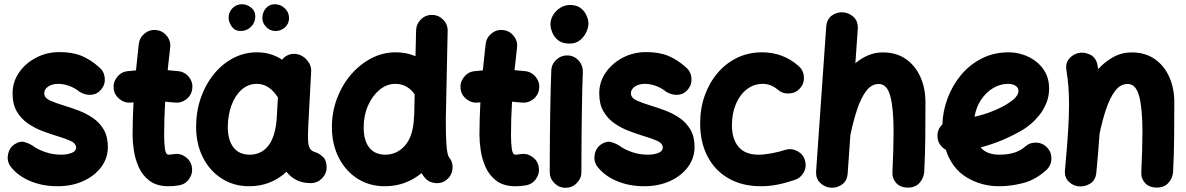

<svg xmlns="http://www.w3.org/2000/svg" viewBox="-20 -809 5580 903"><path d="M457.5 -390.1Q439 -366.2 410.4 -363.3Q381.8 -360.4 354 -377.4Q330.1 -396.5 304 -405.5Q277.8 -414.6 254.4 -414.6Q225.1 -414.6 206.5 -401.9Q188 -389.2 188 -370.1Q188 -348.6 215.6 -336.2Q243.2 -323.7 281.2 -312.5Q313.5 -302.7 349.1 -289.3Q384.8 -275.9 416.3 -254.6Q447.8 -233.4 467.5 -200.2Q487.3 -167 487.3 -117.7Q487.3 -65.4 456.1 -23.4Q424.8 18.6 371.3 42.7Q317.9 66.9 250.5 66.9Q179.2 66.9 120.6 42Q62 17.1 28.3 -27.8Q11.7 -52.7 17.8 -83.5Q23.9 -114.3 49.3 -130.9Q74.2 -147.5 96.9 -140.4Q119.6 -133.3 134.8 -123Q156.7 -106.4 192.4 -94Q228 -81.5 268.1 -81.5Q295.9 -81.5 316.9 -89.8Q337.9 -98.1 337.9 -114.3Q337.9 -134.8 311.3 -146.7Q284.7 -158.7 247.6 -169.4Q215.3 -179.2 179.2 -192.9Q143.1 -206.5 111.1 -228.5Q79.1 -250.5 59.1 -284.7Q39.1 -318.8 39.1 -370.1Q39.1 -423.3 69.1 -467.3Q99.1 -511.2 149.4 -537.6Q199.7 -564 259.8 -564Q320.8 -564 363.3 -546.4Q405.8 -528.8 444.8 -494.1Q468.8 -475.1 472.4 -444.6Q476.1 -414.1 457.5 -390.1Z M884.3 -391.1Q880.4 -360.8 856 -342Q831.5 -323.2 801.3 -326.7Q779.8 -329.1 756.8 -330.6Q754.4 -291.5 753.2 -252.2Q752 -212.9 752 -173.3Q752 -137.7 755.6 -109.6Q759.3 -81.5 772.9 -81.5Q782.2 -81.5 795.9 -84Q826.2 -89.4 851.6 -71.8Q877 -54.2 882.3 -24.4Q887.7 5.4 870.4 31.2Q853 57.1 822.8 62.5Q809.6 64.9 797.1 65.9Q784.7 66.9 772.9 66.9Q717.3 66.9 683.3 41.3Q649.4 15.6 632.3 -23.2Q615.2 -62 609.4 -102.8Q603.5 -143.6 603.5 -173.3Q603.5 -212.4 604.7 -251Q606 -289.6 607.9 -327.6Q603 -327.1 597.7 -326.7Q567.4 -323.2 543 -342.3Q518.6 -361.3 514.6 -391.1Q511.2 -421.4 530.3 -446Q549.3 -470.7 579.1 -474.1Q599.1 -476.6 619.6 -478Q622.6 -509.3 626 -540.5Q629.4 -571.8 632.8 -602.5Q636.7 -632.8 660.9 -652.1Q685.1 -671.4 715.3 -667.5Q745.6 -664.1 764.9 -639.6Q784.2 -615.2 780.3 -585Q777.3 -558.1 774.4 -531.7Q771.5 -505.4 768.6 -479Q795.4 -477.1 820.3 -474.1Q850.6 -470.2 869.4 -445.8Q888.2 -421.4 884.3 -391.1Z M1441.4 52.2Q1403.8 52.2 1375.5 38.3Q1347.2 24.4 1327.6 -1Q1253.4 66.9 1152.3 66.9Q1079.6 66.9 1023.2 31Q966.8 -4.9 934.8 -67.6Q902.8 -130.4 902.3 -210.9Q901.9 -281.7 923.3 -345.2Q944.8 -408.7 983.9 -457.8Q1022.9 -506.8 1075.4 -534.9Q1127.9 -563 1189.5 -563Q1253.4 -563 1307.1 -528.3Q1317.9 -543 1335.4 -550.3Q1353 -557.6 1373 -555.2Q1403.3 -550.8 1424.3 -525.9Q1445.3 -501 1443.4 -471.7L1431.2 -243.2Q1430.7 -235.8 1430.2 -228.5Q1429.2 -207.5 1428.7 -181.9Q1428.2 -156.2 1429.2 -143.6Q1430.2 -125.5 1437 -111.8Q1443.8 -98.1 1465.8 -92.3Q1483.4 -85.9 1499.8 -70.3Q1516.1 -54.7 1516.1 -22Q1516.1 8.3 1494.1 30.3Q1472.2 52.2 1441.4 52.2ZM1154.3 -81.5Q1208.5 -81.5 1241.5 -123Q1274.4 -164.6 1281.2 -248.5Q1281.2 -254.9 1281.7 -260.3Q1281.7 -263.2 1282.2 -266.1L1287.1 -350.6Q1268.1 -380.9 1243.4 -397.7Q1218.8 -414.6 1188 -414.6Q1146.5 -414.6 1115.5 -386.5Q1084.5 -358.4 1067.9 -311.8Q1051.3 -265.1 1051.3 -209Q1052.2 -147.9 1078.9 -114.7Q1105.5 -81.5 1154.3 -81.5ZM1339.4 -724.1Q1339.4 -696.8 1319.8 -679.9Q1300.3 -663.1 1276.4 -663.1Q1249.5 -663.1 1231.7 -682.1Q1213.9 -701.2 1213.9 -723.6Q1213.9 -750.5 1230.2 -769.8Q1246.6 -789.1 1272 -789.1Q1299.8 -789.1 1319.6 -770Q1339.4 -751 1339.4 -724.1ZM1180.7 -731.9Q1180.7 -703.1 1160.6 -683.1Q1140.6 -663.1 1111.8 -663.1Q1085.4 -663.1 1070.3 -683.6Q1055.2 -704.1 1055.2 -726.1Q1055.2 -752 1073.5 -770.5Q1091.8 -789.1 1117.7 -789.1Q1140.6 -789.1 1160.6 -773.7Q1180.7 -758.3 1180.7 -731.9Z M1841.8 -563Q1890.6 -563 1934.1 -544.9L1937 -666.5Q1938 -696.8 1960.2 -718.3Q1982.4 -739.7 2013.2 -738.8Q2043.5 -738.3 2064.9 -715.8Q2086.4 -693.4 2085.4 -663.1L2076.7 -248.5Q2076.7 -173.3 2079.1 -136.5Q2081.5 -99.6 2085.2 -86.4Q2088.9 -73.2 2091.8 -69.3Q2111.3 -45.9 2108.2 -14.9Q2105 16.1 2081.5 35.6Q2058.1 55.2 2026.9 52Q1995.6 48.8 1976.6 25.4Q1968.8 15.6 1962.4 5.4Q1887.2 66.9 1790 66.9Q1717.3 66.9 1661.1 31Q1605 -4.9 1573 -67.9Q1541 -130.9 1541 -211.9Q1541 -282.2 1564.9 -345.7Q1588.9 -409.2 1630.6 -458Q1672.4 -506.8 1726.6 -534.9Q1780.8 -563 1841.8 -563ZM1690.4 -209.5Q1690.4 -147.9 1716.8 -114.7Q1743.2 -81.5 1792 -81.5Q1847.7 -81.5 1886 -126Q1924.3 -170.4 1927.2 -261.2Q1927.2 -265.6 1928.2 -269.5L1930.2 -364.7Q1916 -387.2 1892.6 -400.9Q1869.1 -414.6 1839.8 -414.6Q1798.8 -414.6 1764.9 -386.5Q1731 -358.4 1710.7 -312Q1690.4 -265.6 1690.4 -209.5Z M2515.6 -391.1Q2511.7 -360.8 2487.3 -342Q2462.9 -323.2 2432.6 -326.7Q2411.1 -329.1 2388.2 -330.6Q2385.7 -291.5 2384.5 -252.2Q2383.3 -212.9 2383.3 -173.3Q2383.3 -137.7 2387 -109.6Q2390.6 -81.5 2404.3 -81.5Q2413.6 -81.5 2427.2 -84Q2457.5 -89.4 2482.9 -71.8Q2508.3 -54.2 2513.7 -24.4Q2519 5.4 2501.7 31.2Q2484.4 57.1 2454.1 62.5Q2440.9 64.9 2428.5 65.9Q2416 66.9 2404.3 66.9Q2348.6 66.9 2314.7 41.3Q2280.8 15.6 2263.7 -23.2Q2246.6 -62 2240.7 -102.8Q2234.9 -143.6 2234.9 -173.3Q2234.9 -212.4 2236.1 -251Q2237.3 -289.6 2239.3 -327.6Q2234.4 -327.1 2229 -326.7Q2198.7 -323.2 2174.3 -342.3Q2149.9 -361.3 2146 -391.1Q2142.6 -421.4 2161.6 -446Q2180.7 -470.7 2210.4 -474.1Q2230.5 -476.6 2251 -478Q2253.9 -509.3 2257.3 -540.5Q2260.7 -571.8 2264.2 -602.5Q2268.1 -632.8 2292.2 -652.1Q2316.4 -671.4 2346.7 -667.5Q2377 -664.1 2396.2 -639.6Q2415.5 -615.2 2411.6 -585Q2408.7 -558.1 2405.8 -531.7Q2402.8 -505.4 2399.9 -479Q2426.8 -477.1 2451.7 -474.1Q2481.9 -470.2 2500.7 -445.8Q2519.5 -421.4 2515.6 -391.1Z M2568.8 -694.8Q2568.8 -717.8 2581.5 -738.5Q2594.2 -759.3 2615.2 -772.5Q2636.2 -785.6 2661.1 -785.6Q2692.9 -785.6 2711.7 -770.5Q2730.5 -755.4 2739 -734.9Q2747.6 -714.4 2747.6 -698.2Q2747.6 -680.2 2737.5 -658Q2727.5 -635.7 2707.8 -619.9Q2688 -604 2658.7 -604Q2624 -604 2604.5 -620.1Q2585 -636.2 2576.9 -657.5Q2568.8 -678.7 2568.8 -694.8ZM2650.4 -548.3Q2681.2 -546.9 2701.7 -523.9Q2722.2 -501 2721.2 -470.7Q2719.7 -437.5 2718.5 -389.4Q2717.3 -341.3 2716.6 -286.4Q2715.8 -231.4 2715.3 -177.2Q2714.8 -123 2714.6 -76.7Q2714.4 -30.3 2714.4 0Q2714.4 30.3 2692.4 52.2Q2670.4 74.2 2639.6 74.2Q2609.4 74.2 2587.4 52.2Q2565.4 30.3 2565.4 0Q2565.4 -31.2 2565.7 -77.6Q2565.9 -124 2566.4 -178.5Q2566.9 -232.9 2567.9 -288.3Q2568.8 -343.8 2570.1 -392.8Q2571.3 -441.9 2572.8 -477.5Q2574.2 -508.3 2597.2 -528.8Q2620.1 -549.3 2650.4 -548.3Z M3216.8 -390.1Q3198.2 -366.2 3169.7 -363.3Q3141.1 -360.4 3113.3 -377.4Q3089.4 -396.5 3063.2 -405.5Q3037.1 -414.6 3013.7 -414.6Q2984.4 -414.6 2965.8 -401.9Q2947.3 -389.2 2947.3 -370.1Q2947.3 -348.6 2974.9 -336.2Q3002.4 -323.7 3040.5 -312.5Q3072.8 -302.7 3108.4 -289.3Q3144 -275.9 3175.5 -254.6Q3207 -233.4 3226.8 -200.2Q3246.6 -167 3246.6 -117.7Q3246.6 -65.4 3215.3 -23.4Q3184.1 18.6 3130.6 42.7Q3077.1 66.9 3009.8 66.9Q2938.5 66.9 2879.9 42Q2821.3 17.1 2787.6 -27.8Q2771 -52.7 2777.1 -83.5Q2783.2 -114.3 2808.6 -130.9Q2833.5 -147.5 2856.2 -140.4Q2878.9 -133.3 2894 -123Q2916 -106.4 2951.7 -94Q2987.3 -81.5 3027.3 -81.5Q3055.2 -81.5 3076.2 -89.8Q3097.2 -98.1 3097.2 -114.3Q3097.2 -134.8 3070.6 -146.7Q3043.9 -158.7 3006.8 -169.4Q2974.6 -179.2 2938.5 -192.9Q2902.3 -206.5 2870.4 -228.5Q2838.4 -250.5 2818.4 -284.7Q2798.3 -318.8 2798.3 -370.1Q2798.3 -423.3 2828.4 -467.3Q2858.4 -511.2 2908.7 -537.6Q2959 -564 3019 -564Q3080.1 -564 3122.6 -546.4Q3165 -528.8 3204.1 -494.1Q3228 -475.1 3231.7 -444.6Q3235.4 -414.1 3216.8 -390.1Z M3743.2 -394.5Q3723.6 -371.6 3692.6 -369.4Q3661.6 -367.2 3638.7 -386.7Q3606 -414.6 3567.9 -414.6Q3525.4 -414.6 3492.7 -389.4Q3460 -364.3 3441.2 -320.3Q3422.4 -276.4 3422.4 -219.7Q3422.4 -154.8 3453.6 -118.2Q3484.9 -81.5 3546.9 -81.5Q3574.2 -81.5 3609.6 -88.1Q3645 -94.7 3674.3 -104.5Q3703.6 -112.8 3731 -97.9Q3758.3 -83 3766.1 -53.7Q3774.4 -23.9 3759.5 2.7Q3744.6 29.3 3715.3 38.1Q3670.9 52.7 3633.8 59.8Q3596.7 66.9 3559.6 66.9Q3470.7 66.9 3406.5 30Q3342.3 -6.8 3307.6 -73.5Q3272.9 -140.1 3272.9 -228.5Q3272.9 -298.8 3294.4 -359.4Q3315.9 -419.9 3355 -465.8Q3394 -511.7 3447.3 -537.4Q3500.5 -563 3563.5 -563Q3662.6 -563 3735.4 -499Q3758.3 -479.5 3760.7 -448.5Q3763.2 -417.5 3743.2 -394.5Z M3886.2 73.7Q3858.9 71.3 3837.4 51Q3815.9 30.8 3818.4 -5.4L3865.7 -682.1Q3868.2 -719.2 3892.8 -736.3Q3917.5 -753.4 3945.8 -751Q3973.1 -749 3994.9 -728.8Q4016.6 -708.5 4014.2 -671.4L4002.9 -511.7Q4030.8 -535.2 4063 -548.8Q4095.2 -562.5 4132.3 -562.5Q4195.8 -562.5 4240.5 -531.2Q4285.2 -500 4308.8 -447Q4332.5 -394 4332.5 -328.1Q4332.5 -249.5 4331.8 -165.8Q4331.1 -82 4326.7 0.5Q4324.7 27.8 4305.2 50.5Q4285.6 73.2 4250.5 73.2Q4213.9 73.2 4194.6 51.3Q4175.3 29.3 4177.2 1Q4179.7 -53.2 4181.2 -100.6Q4182.6 -147.9 4182.6 -189.9Q4182.6 -299.3 4167.2 -356.7Q4151.9 -414.1 4113.3 -414.1Q4078.6 -414.1 4053.7 -380.9Q4028.8 -347.7 4011.2 -294.4Q3993.7 -241.2 3981 -180.7Q3980.5 -177.7 3979.5 -174.8L3966.8 5.4Q3964.4 42.5 3939.2 59.3Q3914.1 76.2 3886.2 73.7Z M4900.4 -8.8Q4850.1 37.1 4792 52Q4733.9 66.9 4679.2 66.9Q4594.7 66.9 4525.9 24.9Q4457 -17.1 4428.2 -104.5Q4412.1 -113.3 4401.1 -129.2Q4390.1 -145 4389.2 -165Q4386.7 -199.7 4412.1 -224.1Q4414.1 -285.6 4436.3 -345.9Q4458.5 -406.2 4499 -455.3Q4539.6 -504.4 4596.7 -533.7Q4653.8 -563 4724.6 -563Q4755.9 -563 4789.1 -552.7Q4822.3 -542.5 4850.6 -521.2Q4878.9 -500 4896.5 -468.3Q4914.1 -436.5 4914.1 -393.1Q4914.1 -355 4900.6 -323Q4887.2 -291 4867.4 -266.6Q4847.7 -242.2 4827.6 -225.6Q4807.6 -209 4793.9 -200.7Q4745.6 -171.9 4695.1 -150.6Q4644.5 -129.4 4591.8 -115.7Q4621.6 -81.5 4679.2 -81.5Q4759.3 -81.5 4800.8 -119.1Q4823.7 -139.6 4854.5 -138.2Q4885.3 -136.7 4905.8 -113.8Q4926.3 -91.3 4924.8 -60.3Q4923.3 -29.3 4900.4 -8.8ZM4720.2 -414.6Q4684.1 -414.6 4650.9 -394.8Q4617.7 -375 4594.2 -340.1Q4570.8 -305.2 4563.5 -259.8Q4647.9 -279.3 4712.4 -317.4Q4745.6 -337.4 4757.8 -352.8Q4770 -368.2 4770 -380.9Q4770 -396.5 4756.6 -405.5Q4743.2 -414.6 4720.2 -414.6Z M4988.8 -10.7Q4998.5 -115.2 5003.2 -188.2Q5007.8 -261.2 5007.8 -315.9Q5007.8 -362.3 5004.9 -400.6Q5002 -439 4995.6 -477.5Q4990.2 -511.2 5007.6 -532Q5024.9 -552.7 5049.8 -559.1Q5078.6 -565.9 5107.2 -552Q5135.7 -538.1 5142.1 -500.5Q5143.6 -492.2 5144.5 -483.9Q5176.8 -519 5216.3 -540.8Q5255.9 -562.5 5302.7 -562.5Q5366.2 -562.5 5410.9 -531.2Q5455.6 -500 5479.2 -447Q5502.9 -394 5502.9 -328.1Q5502.9 -249.5 5502.2 -165.8Q5501.5 -82 5497.1 0.5Q5495.1 27.8 5475.6 50.5Q5456.1 73.2 5420.9 73.2Q5384.3 73.2 5365 51.3Q5345.7 29.3 5347.7 1Q5350.1 -53.2 5351.6 -100.6Q5353 -147.9 5353 -189.9Q5353 -299.3 5337.6 -356.7Q5322.3 -414.1 5283.7 -414.1Q5249 -414.1 5224.1 -380.9Q5199.2 -347.7 5181.6 -294.4Q5164.1 -241.2 5151.4 -180.7Q5148.9 -141.1 5145 -95.7Q5141.1 -50.3 5136.2 2.9Q5132.8 38.6 5107.4 54.4Q5082 70.3 5053.2 67.4Q5026.4 64.9 5005.9 44.9Q4985.4 24.9 4988.8 -10.7Z"/></svg>

Font: Mikhak-DS2-FD ExtraBold
Style: Regular
Weight: 800
Designer: Amin Abedi
Version: Version 3.2